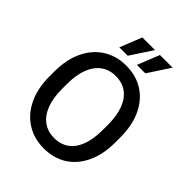

<svg xmlns="http://www.w3.org/2000/svg" viewBox="-255 -1052 1199 1199"><g transform="rotate(45 344.5 -453.0)"><path d="M635.3 -334.5Q635.3 -227.5 599.1 -150.4Q563 -73.2 497.8 -31.7Q432.6 9.8 345.2 9.8Q259.8 9.8 193.6 -31.7Q127.4 -73.2 90.1 -150.4Q52.7 -227.5 52.7 -334.5V-376Q52.7 -482.9 89.8 -560.3Q127 -637.7 192.9 -679.2Q258.8 -720.7 344.2 -720.7Q431.6 -720.7 497.1 -679.2Q562.5 -637.7 598.9 -560.3Q635.3 -482.9 635.3 -376ZM524.9 -377Q524.9 -458.5 503.4 -514.4Q481.9 -570.3 441.7 -599.4Q401.4 -628.4 344.2 -628.4Q288.6 -628.4 248 -599.4Q207.5 -570.3 185.5 -514.4Q163.6 -458.5 163.6 -377V-334.5Q163.6 -252.9 185.8 -196.5Q208 -140.1 248.8 -111.1Q289.6 -82 345.2 -82Q402.3 -82 442.6 -111.1Q482.9 -140.1 503.9 -196.5Q524.9 -252.9 524.9 -334.5ZM291 -916H402.8L307.1 -770.5H232.9ZM446.3 -916H558.1L462.4 -770.5H388.2Z"/></g></svg>

Font: Heebo Medium
Style: Regular
Weight: 500
Designer: Oded Ezer
Foundry: Ezer Type House
Version: Version 3.100